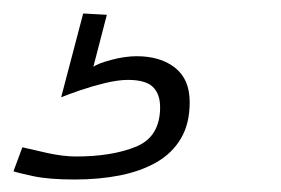

<svg xmlns="http://www.w3.org/2000/svg" viewBox="-78 -42 428 292"><path d="M35.5 231Q-3.5 231 -27 226Q-50.5 221 -57.5 218.5L-44 182Q-29.5 185.5 -5.5 190.8Q18.5 196 37.5 196Q92.5 196 129 181Q165.5 166 165.5 121Q165.5 101 154.5 90.2Q143.5 79.5 116.5 79.5Q102 79.5 82.2 84.2Q62.5 89 44.2 95.2Q26 101.5 15 106L48.5 -21.5L84.5 -19.5L64 59.5Q71 54.5 91.5 49Q112 43.5 130 43.5Q166 43.5 188.2 61Q210.5 78.5 210.5 113.5Q210.5 146 197.2 168.5Q184 191 160 204.8Q136 218.5 104.2 224.8Q72.5 231 35.5 231Z"/></svg>

Font: Grandstander Thin
Style: Italic
Weight: 100
Italic angle: -15°
Designer: Tyler Finck
Foundry: Etcetera Type Co
Version: Version 1.200